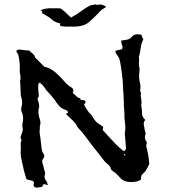

<svg xmlns="http://www.w3.org/2000/svg" viewBox="-20 -856 770 876"><path d="M551.3 -150.9Q550.8 -152.3 549.8 -152.3L546.9 -151.9L544.9 -150.4V-148.9L546.4 -147L553.7 -148.4ZM291 -342.3Q289.6 -351.6 276.9 -355.5Q256.8 -361.3 242.7 -381.8L238.8 -386.2L235.8 -391.1Q228.5 -403.3 214.8 -418.5L203.1 -431.6L191.4 -444.3Q188 -448.2 183.6 -456.1L174.8 -467.3Q173.3 -469.7 168.9 -473.1L164.6 -476.1L160.2 -479.5L158.2 -476.6L156.7 -474.1Q154.3 -471.7 154.3 -470.2V-451.2L155.8 -432.6L156.7 -426.3L157.2 -419.9Q157.2 -413.1 152.3 -408.2Q151.4 -406.7 151.4 -404.3V-402.3L152.3 -398.9L153.8 -396Q158.7 -382.3 158.7 -372.6Q158.7 -367.2 157.2 -362.8Q155.3 -355 155.3 -346.2Q155.3 -340.8 155.8 -335.4L158.7 -321.8L162.6 -308.6Q164.6 -300.8 164.6 -294.9Q164.6 -289.6 163.1 -286.1Q161.6 -281.7 161.6 -274.4V-268.1L161.1 -262.2Q160.6 -259.3 160.6 -255.9Q160.6 -247.6 162.6 -237.3L164.6 -224.6L166 -212.4L168.9 -187L169.9 -178.7L171.4 -170.4Q173.3 -161.1 178.7 -154.3Q182.1 -148.9 182.1 -144Q182.1 -137.7 177.2 -132.3Q172.4 -127.4 172.4 -120.6Q172.4 -117.2 173.3 -113.8Q177.7 -100.6 182.1 -80.6L183.6 -75.7L185.1 -70.3Q186 -67.4 186 -64.5Q186 -62 185.1 -60.1Q183.1 -55.7 183.1 -50.8Q183.1 -40 192.9 -27.8Q194.3 -24.9 195.8 -20.5L197.3 -16.6L198.7 -11.7Q193.8 -13.2 188 -14.2L179.2 -16.6L175.8 -10.3L173.3 -6.8L171.9 -3.4L162.6 -2L152.3 -0.5Q149.9 0 147.9 0Q135.3 0 133.3 -10.3V-15.1L134.8 -20.5V-22Q134.8 -27.3 128.9 -31.2Q124.5 -32.2 117.7 -33.7L104.5 -36.6L99.1 -42L88.9 -79.1L80.6 -116.7L77.6 -130.4L75.2 -144Q74.2 -152.8 74.2 -160.2Q74.2 -166 74.7 -170.9L75.2 -181.2L74.7 -190.9Q74.2 -194.3 74.2 -197.8Q74.2 -205.6 76.7 -210.4L78.1 -214.8Q78.1 -217.3 77.6 -218.8Q73.7 -224.1 73.7 -230V-231.4L76.2 -237.3L78.1 -243.7L81.1 -252L83.5 -259.8Q84 -263.2 84 -266.6Q84 -272 82.5 -276.9Q81.5 -279.8 81.5 -283.2Q81.5 -287.1 82.5 -291.5Q85.4 -304.2 85.4 -315.4Q85.4 -332 79.1 -345.2Q76.2 -351.1 76.2 -356.9Q76.2 -361.3 77.6 -366.2Q81.1 -377.4 81.1 -388.2Q81.1 -400.9 76.7 -414.1L74.7 -421.4V-428.7L72.3 -477.1L71.8 -481.9Q71.3 -483.9 71.3 -484.9Q71.3 -486.3 71.8 -487.3Q73.7 -493.7 73.7 -501.5Q73.7 -511.2 70.8 -522.9Q69.8 -526.9 69.8 -532.2Q69.8 -536.1 70.3 -540.5V-558.6Q68.8 -583.5 64.5 -602.5Q63.5 -606.4 60.1 -612.3L57.1 -617.2L54.2 -622.6Q58.1 -629.9 68.4 -629.9Q70.8 -629.9 73.2 -629.4L93.3 -627L103.5 -626L115.2 -625L116.7 -622.6L118.7 -619.6Q122.6 -616.2 125.5 -614.3Q139.2 -603.5 139.2 -596.2Q139.2 -594.7 140.1 -593.8L181.6 -552.2L183.6 -551.3L186.5 -550.3Q204.6 -546.4 220.7 -535.2Q226.6 -531.2 233.9 -524.9L246.1 -513.7Q252.4 -508.3 259.8 -500L272.9 -485.4L278.8 -478.5L285.2 -472.2Q292.5 -464.8 300.8 -460.4Q314.9 -452.6 314.9 -442.9Q314.9 -438.5 311.5 -433.1L316.4 -427.7L321.8 -423.3Q327.6 -418 331.1 -414.6Q336.4 -408.7 345.7 -408.2Q346.2 -408.2 347.2 -405.3V-402.8L347.7 -400.9Q349.1 -399.4 353 -399.4H358.9Q366.2 -398.9 369.1 -395Q370.6 -393.1 370.6 -390.6Q370.6 -388.7 369.1 -386.7L363.3 -378.9Q377 -350.6 394.5 -334Q400.9 -328.1 405.3 -318.8Q414.1 -300.3 438 -286.1Q448.7 -279.8 450.2 -276.9Q450.7 -276.4 450.7 -274.9Q450.7 -271.5 448.2 -263.2L479.5 -229L511.2 -195.3Q516.6 -189.5 525.4 -182.1L539.6 -169.9Q541 -169.4 543.5 -168.5L548.3 -167Q552.7 -170.9 554.2 -176.8L555.2 -182.1L554.2 -187L549.8 -243.7L549.3 -247.1V-250Q551.8 -259.8 551.8 -272.9Q551.8 -281.7 550.8 -292.5L548.3 -313.5Q547.4 -320.3 547.4 -326.7Q547.4 -330.6 547.9 -334.5Q547.9 -343.8 546.4 -361.3L544.9 -375V-388.7Q544.9 -402.3 543.5 -425.8L542 -443.8L541 -462.4Q541 -485.8 536.6 -516.1L533.2 -543L528.8 -569.8Q525.9 -590.3 515.1 -604Q510.7 -609.9 508.3 -613.8Q506.8 -618.2 506.8 -622.6V-624.5L521.5 -627.9L536.6 -631.3Q539.1 -635.3 539.1 -640.1Q539.1 -645 536.6 -650.9L533.7 -660.6Q533.2 -664.6 533.2 -668V-670.9L538.1 -671.4L542.5 -672.4L549.8 -673.3Q572.3 -675.8 580.6 -687Q589.8 -699.7 606.9 -699.7Q614.7 -699.7 624 -697.3L626.5 -695.3Q627.9 -694.3 627.9 -693.8Q627 -692.4 627 -690.4Q627 -688 629.9 -684.1L632.8 -679.2Q633.8 -677.7 633.8 -676.3Q633.8 -675.3 632.8 -673.8Q628.4 -666 625.5 -655.8L622.1 -637.7L619.1 -620.1L616.2 -605.5L614.7 -601.6Q613.8 -599.6 613.8 -598.1V-597.2Q614.7 -591.8 614.7 -584.5L613.8 -571.3V-566.4Q613.8 -553.2 616.2 -545.4Q617.2 -543.5 617.2 -541.5Q617.2 -540 616.7 -538.1L616.2 -530.8L614.7 -516.1V-501.5L616.7 -487.3L619.6 -473.1Q621.1 -464.8 621.1 -460.4L620.6 -453.1L619.6 -445.8Q619.6 -437.5 623.5 -431.2Q622.1 -427.2 622.1 -421.9Q622.1 -415 624 -406.2L625.5 -394Q626 -391.1 626 -388.7Q626 -384.8 625 -381.3Q624.5 -379.4 624.5 -376.5Q624.5 -373.5 625 -370.1L625.5 -364.3L627 -358.4L628.4 -335.4Q628.4 -322.8 643.1 -308.6Q635.7 -301.3 635.7 -291L638.7 -272.5L640.6 -261.2L643.6 -250L644.5 -247.6V-245.6Q641.1 -237.3 641.1 -230Q641.1 -218.8 648.9 -209Q649.9 -207.5 649.9 -206.1Q649.9 -204.6 649.4 -203.1Q647.5 -198.2 647.5 -192.4Q647.5 -189 647.9 -185.1L650.4 -176.8L652.3 -168L657.7 -140.6L660.6 -113.3L661.1 -108.9Q660.6 -106.4 659.7 -105L654.8 -95.2L649.4 -85Q643.6 -73.2 635.7 -66.9Q623.5 -57.1 623.5 -46.4V-40L622.1 -35.6Q606 -25.4 577.6 -25.4H575.2Q544.9 -25.9 528.8 -44.4L521 -52.7L512.7 -61.5Q503.4 -70.3 493.2 -76.7Q486.8 -81.1 485.8 -85.4Q485.4 -97.2 466.3 -111.3Q461.4 -115.2 457.5 -119.6L427.7 -158.2Q410.2 -181.2 397.5 -196.3L384.3 -213.9L371.1 -231.9Q355 -253.9 341.8 -266.6L337.9 -271L334 -275.9Q328.1 -290 312 -306.2L297.9 -319.8L283.2 -333.5L282.2 -335.4L281.7 -337.4ZM450.7 -832.5Q462.4 -828.6 462.4 -824.7Q462.4 -821.8 456.1 -818.8Q443.8 -813 434.1 -802.2L426.3 -793Q421.9 -788.1 417.5 -784.7L405.3 -772.5L386.2 -755.4Q381.8 -751.5 377 -748.5Q354 -734.4 314.5 -734.4Q308.1 -734.4 301.8 -734.9Q295.9 -734.4 289.6 -734.4Q283.7 -734.4 277.3 -734.9Q260.7 -735.4 256.3 -738.3Q253.4 -740.2 253.4 -743.7Q253.4 -746.1 254.4 -749L250.5 -750L245.6 -751.5Q239.7 -752.9 236.3 -754.4Q223.1 -760.3 219.2 -764.6Q212.9 -771.5 199.7 -779.8L187.5 -787.1L175.3 -793.9Q172.9 -795.4 171.9 -796.4Q170.9 -797.4 170.9 -798.3Q170.9 -798.8 171.4 -798.8Q173.3 -800.3 173.3 -801.8Q173.3 -802.7 171.9 -804.2L165 -809.1Q183.1 -818.4 212.4 -818.4Q218.8 -818.4 225.6 -817.9Q231.4 -818.4 237.8 -818.4Q247.1 -818.4 256.3 -817.4Q267.6 -810.5 281.2 -797.4L292 -786.6Q298.3 -780.3 304.2 -775.9Q322.8 -786.1 331.5 -792L356.9 -809.6Q372.1 -820.8 383.8 -827.1Q392.6 -832.5 414.6 -835.9L418.9 -835L423.3 -833.5Q427.7 -834.5 438 -835.9L444.3 -834.5Z"/></svg>

Font: Kurland
Style: Regular
Weight: 400
Designer: GGBot
Version: 0.22